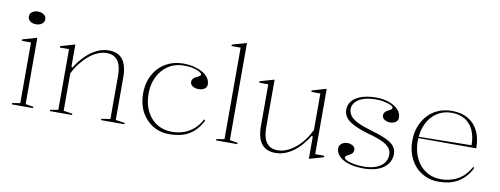

<svg xmlns="http://www.w3.org/2000/svg" viewBox="-62 -1071 3678 1412"><g transform="rotate(10 1777.0 -365.0)"><path d="M134 -611Q116 -611 102.5 -617Q89 -623 81 -633.5Q73 -644 73 -658Q73 -673 81 -683.5Q89 -694 102.5 -700Q116 -706 134 -706Q152 -706 166 -700Q180 -694 188 -683.5Q196 -673 196 -658Q196 -644 188 -633.5Q180 -623 166 -617Q152 -611 134 -611ZM63 0V-10L122 -20V-473H54V-484L162 -515V-20L221 -10V0Z M903 -10V0H729V-10L795 -20V-342Q795 -418 767.5 -455.5Q740 -493 684 -493Q651 -493 616.5 -478Q582 -463 550.5 -436Q519 -409 492 -374Q465 -339 446 -299V-20L512 -10V0H347V-10L406 -20V-473H338V-484L446 -515V-350L454 -344Q488 -398 527 -436Q566 -474 609 -494.5Q652 -515 697 -515Q733 -515 759 -503.5Q785 -492 801.5 -470Q818 -448 826.5 -415Q835 -382 835 -338V-20Z M1240 15Q1170 15 1115.5 -18.5Q1061 -52 1030 -111Q999 -170 999 -247Q999 -307 1017.5 -355.5Q1036 -404 1070 -440Q1104 -476 1151 -495.5Q1198 -515 1255 -515Q1294 -515 1330 -506.5Q1366 -498 1394.5 -482.5Q1423 -467 1439.5 -444.5Q1456 -422 1456 -395Q1456 -379 1447.5 -369Q1439 -359 1424.5 -354Q1410 -349 1394 -349Q1371 -349 1351.5 -360Q1332 -371 1332 -393Q1332 -406 1341.5 -417.5Q1351 -429 1370 -436Q1395 -448 1395 -457Q1395 -465 1379 -475.5Q1363 -486 1332.5 -493.5Q1302 -501 1258 -501Q1210 -501 1170 -482.5Q1130 -464 1100.5 -430.5Q1071 -397 1055 -352Q1039 -307 1039 -252Q1039 -197 1054.5 -152Q1070 -107 1098.5 -74.5Q1127 -42 1166.5 -24Q1206 -6 1254 -6Q1305 -6 1346 -21Q1387 -36 1419.5 -65Q1452 -94 1475 -138L1483 -128Q1463 -90 1438.5 -62.5Q1414 -35 1383.5 -18Q1353 -1 1317 7Q1281 15 1240 15Z M1687 -20 1746 -10V0H1588V-10L1647 -20V-703H1579V-714L1687 -745Z M2032 15Q1963 15 1928.5 -29Q1894 -73 1894 -162V-473H1827V-484L1934 -515V-158Q1934 -82 1962 -44.5Q1990 -7 2045 -7Q2090 -7 2135 -32Q2180 -57 2218.5 -101Q2257 -145 2283 -201V-473H2216V-484L2323 -515V-27H2391V-16L2283 15V-150L2275 -156Q2224 -73 2161.5 -29Q2099 15 2032 15Z M2687 15Q2643 15 2605.5 7Q2568 -1 2540.5 -16Q2513 -31 2497.5 -52Q2482 -73 2482 -99Q2482 -115 2491 -126Q2500 -137 2513.5 -143Q2527 -149 2542 -149Q2557 -149 2570.5 -144Q2584 -139 2592.5 -130Q2601 -121 2601 -107Q2601 -94 2594 -84Q2587 -74 2574 -68Q2556 -59 2549 -53Q2542 -47 2542 -40Q2542 -31 2561.5 -21.5Q2581 -12 2614 -5.5Q2647 1 2686 1Q2740 1 2778.5 -13Q2817 -27 2838.5 -53.5Q2860 -80 2860 -118Q2860 -146 2843 -167.5Q2826 -189 2787 -207.5Q2748 -226 2679 -244Q2609 -265 2567.5 -286.5Q2526 -308 2508.5 -333.5Q2491 -359 2491 -389Q2491 -447 2545.5 -481Q2600 -515 2696 -515Q2747 -515 2789 -500Q2831 -485 2857 -459Q2883 -433 2883 -397Q2883 -382 2874.5 -372Q2866 -362 2852.5 -357Q2839 -352 2824 -352Q2813 -352 2802.5 -355Q2792 -358 2783.5 -363Q2775 -368 2769.5 -376.5Q2764 -385 2764 -395Q2764 -421 2796 -436Q2812 -444 2818 -449.5Q2824 -455 2824 -461Q2824 -468 2813 -475Q2802 -482 2783.5 -488Q2765 -494 2743 -497.5Q2721 -501 2698 -501Q2643 -501 2604 -488.5Q2565 -476 2543.5 -453Q2522 -430 2522 -399Q2522 -373 2539 -350Q2556 -327 2594 -308Q2632 -289 2695 -271Q2769 -250 2812.5 -229.5Q2856 -209 2874.5 -185Q2893 -161 2893 -129Q2893 -94 2878 -67.5Q2863 -41 2836.5 -22.5Q2810 -4 2772 5.5Q2734 15 2687 15Z M3260 -515Q3331 -515 3381 -485.5Q3431 -456 3456.5 -402.5Q3482 -349 3482 -275H3049V-285L3444 -291Q3444 -356 3422.5 -403Q3401 -450 3360 -475.5Q3319 -501 3259 -501Q3198 -501 3150.5 -470Q3103 -439 3076 -383Q3049 -327 3049 -251Q3049 -198 3064.5 -153.5Q3080 -109 3108 -76Q3136 -43 3175.5 -24.5Q3215 -6 3263 -6Q3300 -6 3333 -14.5Q3366 -23 3393.5 -39Q3421 -55 3444 -80Q3467 -105 3484 -138L3492 -128Q3473 -90 3448 -63Q3423 -36 3392.5 -18.5Q3362 -1 3326.5 7Q3291 15 3250 15Q3196 15 3151.5 -5Q3107 -25 3075.5 -60Q3044 -95 3026.5 -143Q3009 -191 3009 -247Q3009 -307 3027.5 -355.5Q3046 -404 3079 -440Q3112 -476 3158 -495.5Q3204 -515 3260 -515Z"/></g></svg>

Font: Kalnia ExtraLight
Style: Regular
Weight: 250
Designer: Frida Medrano
Foundry: Frida Medrano
Version: Version 1.105